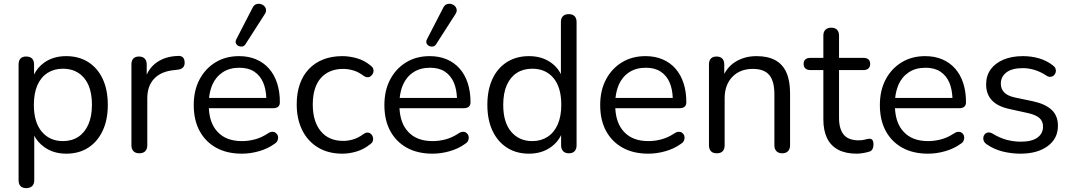

<svg xmlns="http://www.w3.org/2000/svg" viewBox="-20 -785 5533 992"><path d="M305 -56Q351 -56 384.5 -78Q418 -100 436.5 -142Q455 -184 455 -243Q455 -334 414.5 -382Q374 -430 305 -430Q260 -430 226 -408.5Q192 -387 173.5 -345.5Q155 -304 155 -243Q155 -153 196 -104.5Q237 -56 305 -56ZM116 187Q96 187 86 176.5Q76 166 76 146V-452Q76 -472 86 -482.5Q96 -493 115 -493Q135 -493 145.5 -482.5Q156 -472 156 -452V-400Q174 -437 209 -462Q256 -495 322 -495Q387 -495 435.5 -464.5Q484 -434 510.5 -377.5Q537 -321 537 -243Q537 -166 510.5 -109.5Q484 -53 436 -22Q388 9 322 9Q256 9 209 -25Q175 -49 157 -84V146Q157 166 146 176.5Q135 187 116 187Z M700 7Q680 7 669.5 -4Q659 -15 659 -35V-452Q659 -472 669 -482.5Q679 -493 698 -493Q717 -493 727.5 -482.5Q738 -472 738 -452V-371H728Q744 -430 789 -462Q834 -494 900 -496Q915 -497 924 -489.5Q933 -482 934 -464Q935 -447 926 -437Q917 -427 898 -425L882 -423Q814 -417 777.5 -379.5Q741 -342 741 -277V-35Q741 -15 730.5 -4Q720 7 700 7Z M1230 9Q1153 9 1097.5 -21.5Q1042 -52 1011.5 -108Q981 -164 981 -242Q981 -318 1011 -374.5Q1041 -431 1093.5 -463Q1146 -495 1215 -495Q1264 -495 1303 -478.5Q1342 -462 1369.5 -431Q1397 -400 1411.5 -356Q1426 -312 1426 -257Q1426 -241 1417 -233.5Q1408 -226 1391 -226H1059Q1063 -147 1104 -104Q1148 -56 1230 -56Q1264 -56 1297.5 -65Q1331 -74 1363 -95Q1376 -104 1387 -104Q1388 -104 1394 -103.5Q1400 -103 1407 -96.5Q1414 -90 1415.5 -83.5Q1417 -77 1417 -74Q1417 -67 1413.5 -58Q1410 -49 1397 -41Q1364 -17 1319 -4Q1274 9 1230 9ZM1340 -358Q1324 -395 1293.5 -415Q1263 -435 1217 -435Q1166 -435 1130.5 -411.5Q1095 -388 1077 -347Q1064 -316 1060 -279H1356Q1354 -325 1340 -358ZM1248 -556Q1241 -546 1231 -544.5Q1221 -543 1212 -547.5Q1203 -552 1199 -561Q1195 -570 1201 -582L1285 -745Q1292 -759 1303 -763Q1314 -767 1325.5 -764.5Q1337 -762 1345 -754Q1353 -746 1354.5 -735Q1356 -724 1348 -712Z M1749 9Q1676 9 1623 -23Q1570 -55 1541.5 -112.5Q1513 -170 1513 -246Q1513 -304 1529 -350Q1545 -396 1576 -428.5Q1607 -461 1650.5 -478Q1694 -495 1749 -495Q1785 -495 1824 -484Q1863 -473 1895 -446Q1905 -439 1907.5 -431.5Q1910 -424 1910 -419Q1910 -414 1907.5 -407Q1905 -400 1898 -393.5Q1891 -387 1885 -386.5Q1879 -386 1878 -386Q1869 -386 1859 -393Q1833 -413 1806 -421Q1779 -429 1754 -429Q1715 -429 1686 -416.5Q1657 -404 1637 -381Q1617 -358 1606.5 -324Q1596 -290 1596 -245Q1596 -158 1637 -107.5Q1678 -57 1754 -57Q1779 -57 1805.5 -65Q1832 -73 1859 -93Q1869 -100 1878 -100Q1879 -100 1884.5 -99.5Q1890 -99 1897 -92.5Q1904 -86 1906 -78.5Q1908 -71 1908 -67Q1908 -62 1905.5 -54.5Q1903 -47 1893 -40Q1861 -14 1823 -2.5Q1785 9 1749 9Z M2215 9Q2138 9 2082.5 -21.5Q2027 -52 1996.5 -108Q1966 -164 1966 -242Q1966 -318 1996 -374.5Q2026 -431 2078.5 -463Q2131 -495 2200 -495Q2249 -495 2288 -478.5Q2327 -462 2354.5 -431Q2382 -400 2396.5 -356Q2411 -312 2411 -257Q2411 -241 2402 -233.5Q2393 -226 2376 -226H2044Q2048 -147 2089 -104Q2133 -56 2215 -56Q2249 -56 2282.5 -65Q2316 -74 2348 -95Q2361 -104 2372 -104Q2373 -104 2379 -103.5Q2385 -103 2392 -96.5Q2399 -90 2400.5 -83.5Q2402 -77 2402 -74Q2402 -67 2398.5 -58Q2395 -49 2382 -41Q2349 -17 2304 -4Q2259 9 2215 9ZM2325 -358Q2309 -395 2278.5 -415Q2248 -435 2202 -435Q2151 -435 2115.5 -411.5Q2080 -388 2062 -347Q2049 -316 2045 -279H2341Q2339 -325 2325 -358ZM2233 -556Q2226 -546 2216 -544.5Q2206 -543 2197 -547.5Q2188 -552 2184 -561Q2180 -570 2186 -582L2270 -745Q2277 -759 2288 -763Q2299 -767 2310.5 -764.5Q2322 -762 2330 -754Q2338 -746 2339.5 -735Q2341 -724 2333 -712Z M2713 9Q2648 9 2599.5 -22Q2551 -53 2524.5 -109.5Q2498 -166 2498 -243Q2498 -321 2524.5 -377.5Q2551 -434 2599.5 -464.5Q2648 -495 2713 -495Q2779 -495 2826 -462Q2873 -429 2889 -373H2878V-671Q2878 -691 2888.5 -701.5Q2899 -712 2919 -712Q2938 -712 2948.5 -701.5Q2959 -691 2959 -671V-35Q2959 -15 2949 -4Q2939 7 2919 7Q2900 7 2889.5 -4Q2879 -15 2879 -35V-130L2890 -116Q2874 -59 2826.5 -25Q2779 9 2713 9ZM2730 -56Q2775 -56 2809 -78Q2843 -100 2861.5 -142Q2880 -184 2880 -243Q2880 -334 2839.5 -382Q2799 -430 2730 -430Q2684 -430 2650.5 -408.5Q2617 -387 2598.5 -345.5Q2580 -304 2580 -243Q2580 -153 2621 -104.5Q2662 -56 2730 -56Z M3330 9Q3253 9 3197.5 -21.5Q3142 -52 3111.5 -108Q3081 -164 3081 -242Q3081 -318 3111 -374.5Q3141 -431 3193.5 -463Q3246 -495 3315 -495Q3364 -495 3403 -478.5Q3442 -462 3469.5 -431Q3497 -400 3511.5 -356Q3526 -312 3526 -257Q3526 -241 3517 -233.5Q3508 -226 3491 -226H3159Q3163 -147 3204 -104Q3248 -56 3330 -56Q3364 -56 3397.5 -65Q3431 -74 3463 -95Q3476 -104 3487 -104Q3488 -104 3494 -103.5Q3500 -103 3507 -96.5Q3514 -90 3515.5 -83.5Q3517 -77 3517 -74Q3517 -67 3513.5 -58Q3510 -49 3497 -41Q3464 -17 3419 -4Q3374 9 3330 9ZM3440 -358Q3424 -395 3393.5 -415Q3363 -435 3317 -435Q3266 -435 3230.5 -411.5Q3195 -388 3177 -347Q3164 -316 3160 -279H3456Q3454 -325 3440 -358Z M3683 7Q3663 7 3653 -4Q3643 -15 3643 -35V-452Q3643 -472 3653 -482.5Q3663 -493 3682 -493Q3701 -493 3711.5 -482.5Q3722 -472 3722 -452V-366L3711 -378Q3732 -436 3779.5 -465.5Q3827 -495 3889 -495Q3947 -495 3985.5 -474Q4024 -453 4043 -410.5Q4062 -368 4062 -303V-35Q4062 -15 4051.5 -4Q4041 7 4022 7Q4002 7 3991.5 -4Q3981 -15 3981 -35V-298Q3981 -366 3954.5 -397.5Q3928 -429 3870 -429Q3803 -429 3763.5 -387.5Q3724 -346 3724 -277V-35Q3724 7 3683 7Z M4406 9Q4349 9 4310.5 -11.5Q4272 -32 4253 -71.5Q4234 -111 4234 -168V-423H4167Q4150 -423 4141 -431.5Q4132 -440 4132 -455Q4132 -470 4141 -478Q4150 -486 4167 -486H4234V-601Q4234 -621 4245 -631.5Q4256 -642 4275 -642Q4294 -642 4304.5 -631.5Q4315 -621 4315 -601V-486H4441Q4458 -486 4467 -478Q4476 -470 4476 -455Q4476 -440 4467 -431.5Q4458 -423 4441 -423H4315V-176Q4315 -119 4339 -89.5Q4363 -60 4417 -60Q4436 -60 4449.5 -64Q4463 -68 4472 -68Q4481 -69 4487 -62Q4493 -55 4493 -38Q4493 -26 4488.5 -16Q4484 -6 4473 -2Q4461 2 4441.5 5.5Q4422 9 4406 9Z M4775 9Q4698 9 4642.5 -21.5Q4587 -52 4556.5 -108Q4526 -164 4526 -242Q4526 -318 4556 -374.5Q4586 -431 4638.5 -463Q4691 -495 4760 -495Q4809 -495 4848 -478.5Q4887 -462 4914.5 -431Q4942 -400 4956.5 -356Q4971 -312 4971 -257Q4971 -241 4962 -233.5Q4953 -226 4936 -226H4604Q4608 -147 4649 -104Q4693 -56 4775 -56Q4809 -56 4842.5 -65Q4876 -74 4908 -95Q4921 -104 4932 -104Q4933 -104 4939 -103.5Q4945 -103 4952 -96.5Q4959 -90 4960.5 -83.5Q4962 -77 4962 -74Q4962 -67 4958.5 -58Q4955 -49 4942 -41Q4909 -17 4864 -4Q4819 9 4775 9ZM4885 -358Q4869 -395 4838.5 -415Q4808 -435 4762 -435Q4711 -435 4675.5 -411.5Q4640 -388 4622 -347Q4609 -316 4605 -279H4901Q4899 -325 4885 -358Z M5252 9Q5207 9 5161.5 -2Q5116 -13 5077 -40Q5067 -47 5063 -56.5Q5059 -66 5060.5 -75.5Q5062 -85 5068.5 -92Q5075 -99 5084.5 -100.5Q5094 -102 5106 -96Q5145 -72 5181.5 -62.5Q5218 -53 5254 -53Q5311 -53 5340 -74Q5369 -95 5369 -131Q5369 -159 5350 -175.5Q5331 -192 5290 -201L5199 -221Q5136 -234 5105.5 -266Q5075 -298 5075 -349Q5075 -394 5098.5 -426.5Q5122 -459 5165 -477Q5208 -495 5265 -495Q5309 -495 5348.5 -483.5Q5388 -472 5420 -447Q5430 -440 5433.5 -430.5Q5437 -421 5434.5 -411.5Q5432 -402 5425 -395.5Q5418 -389 5408 -388Q5398 -387 5387 -394Q5357 -414 5326 -423.5Q5295 -433 5265 -433Q5209 -433 5180 -411Q5151 -389 5151 -353Q5151 -325 5169 -307Q5187 -289 5225 -281L5316 -262Q5381 -248 5413.5 -217.5Q5446 -187 5446 -135Q5446 -69 5393 -30Q5340 9 5252 9Z"/></svg>

Font: Nunito
Style: Regular
Weight: 400
Designer: Vernon Adams
Foundry: Vernon Adams
Version: Version 3.602